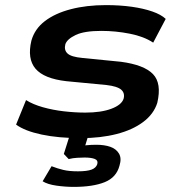

<svg xmlns="http://www.w3.org/2000/svg" viewBox="-20 -531 711 752"><path d="M297 10Q209 10 143 -4Q77 -18 43 -43L82 -139Q109 -122 148 -111Q187 -100 230.5 -95Q274 -90 314 -90Q376 -90 416 -105Q456 -120 464 -144Q470 -166 455 -179.5Q440 -193 397 -198L240 -213Q152 -223 119 -262Q86 -301 103 -372Q116 -418 156 -448.5Q196 -479 257.5 -495Q319 -511 395 -511Q450 -511 496 -504.5Q542 -498 576.5 -486Q611 -474 629 -457L580 -364Q544 -388 488.5 -399Q433 -410 377 -410Q310 -410 276.5 -394Q243 -378 236 -358Q230 -335 244.5 -321.5Q259 -308 303 -304L454 -289Q544 -277 579 -241Q614 -205 596 -128Q582 -84 540.5 -53Q499 -22 436.5 -6Q374 10 297 10ZM269 201Q235 201 200.5 196Q166 191 147 179L182 120Q205 129 228 134.5Q251 140 285 140Q320 140 338 133.5Q356 127 361 112Q365 97 351 91.5Q337 86 311 86Q300 86 282.5 87Q265 88 249 92L230 72L259 -20H332L307 61L277 45Q297 40 317 38Q337 36 357 36Q389 36 412 44Q435 52 446 70.5Q457 89 448 118Q436 164 390 182.5Q344 201 269 201Z"/></svg>

Font: Nunito Sans 7pt Expanded
Style: Bold Italic
Weight: 700
Width: 7
Italic angle: -9°
Designer: Vernon Adams
Foundry: Vernon Adams
Version: Version 3.101;gftools[0.9.27]